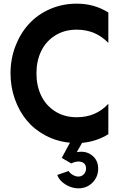

<svg xmlns="http://www.w3.org/2000/svg" viewBox="-20 -780 665 1060"><path d="M403.8 -616.2Q335 -616.2 283.9 -583.7Q232.9 -551.3 207 -497.1Q181.2 -442.9 181.2 -375Q181.2 -307.1 207 -252.7Q232.9 -198.2 283.9 -165.5Q335 -132.8 403.8 -132.8Q509.8 -132.8 578.1 -207V-39.1Q513.7 1 433.1 8.8L403.8 60.1Q453.1 50.8 487.5 77.4Q522 104 522 150.9Q522 196.8 490.5 228.3Q459 259.8 413.1 259.8Q375.5 259.8 341.3 238.3Q307.1 216.8 295.9 186L358.9 164.1Q366.2 176.8 382.1 185.8Q397.9 194.8 413.1 194.8Q430.7 194.8 442.9 181.9Q455.1 168.9 455.1 150.9Q455.1 123 431.2 114.5Q407.2 106 373 122.1L320.8 91.8L366.2 7.8Q293.9 1 232.2 -31.5Q170.4 -64 128.2 -114.7Q85.9 -165.5 62 -232.9Q38.1 -300.3 38.1 -375Q38.1 -454.1 64.9 -524.7Q91.8 -595.2 139.2 -647.2Q186.5 -699.2 255.1 -729.5Q323.7 -759.8 403.8 -759.8Q501 -759.8 578.1 -710.9V-543Q507.8 -616.2 403.8 -616.2Z"/></svg>

Font: Orkney
Style: Bold
Weight: 700
Designer: Samuel Oakes and Alfredo Marco Pradil
Foundry: Alfredo Marco Pradil
Version: 1.0